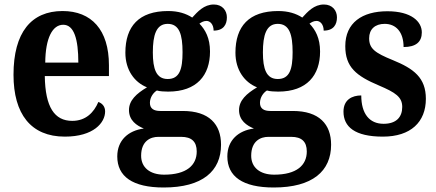

<svg xmlns="http://www.w3.org/2000/svg" viewBox="-20 -597 1939 853"><path d="M268 10C396 10 447 -52 447 -102C447 -124 434 -138 417 -144C397 -97 361 -60 301 -60C222 -60 181 -121 179 -259H464V-307C464 -465 386 -548 258 -548C119 -548 40 -453 40 -265C40 -91 117 10 268 10ZM328 -319H181C182 -428 213 -487 261 -487C309 -487 328 -423 328 -319Z M707 236C880 236 962 163 962 46C962 -45 909 -104 792 -104H692C664 -104 646 -114 646 -140C646 -165 662 -186 677 -195C688 -191 714 -190 727 -190C855 -190 913 -263 913 -368C913 -428 892 -465 866 -492C875 -498 884 -504 898 -504C913 -504 929 -489 929 -461C973 -461 988 -488 988 -520C988 -550 968 -577 930 -577C886 -577 858 -545 834 -519C806 -537 772 -548 727 -548C597 -548 537 -480 537 -363C537 -285 578 -231 633 -209C586 -181 553 -151 553 -108C553 -62 587 -39 619 -26C550 -17 501 26 501 98C501 187 569 236 707 236ZM725 -246C674 -246 659 -291 659 -364C659 -441 674 -491 725 -491C777 -491 791 -443 791 -365C791 -290 778 -246 725 -246ZM709 179C646 179 607 147 607 95C607 29 649 11 683 11H785C831 11 854 32 854 76C854 137 809 179 709 179Z M1196 236C1369 236 1451 163 1451 46C1451 -45 1398 -104 1281 -104H1181C1153 -104 1135 -114 1135 -140C1135 -165 1151 -186 1166 -195C1177 -191 1203 -190 1216 -190C1344 -190 1402 -263 1402 -368C1402 -428 1381 -465 1355 -492C1364 -498 1373 -504 1387 -504C1402 -504 1418 -489 1418 -461C1462 -461 1477 -488 1477 -520C1477 -550 1457 -577 1419 -577C1375 -577 1347 -545 1323 -519C1295 -537 1261 -548 1216 -548C1086 -548 1026 -480 1026 -363C1026 -285 1067 -231 1122 -209C1075 -181 1042 -151 1042 -108C1042 -62 1076 -39 1108 -26C1039 -17 990 26 990 98C990 187 1058 236 1196 236ZM1214 -246C1163 -246 1148 -291 1148 -364C1148 -441 1163 -491 1214 -491C1266 -491 1280 -443 1280 -365C1280 -290 1267 -246 1214 -246ZM1198 179C1135 179 1096 147 1096 95C1096 29 1138 11 1172 11H1274C1320 11 1343 32 1343 76C1343 137 1298 179 1198 179Z M1681 10C1805 10 1872 -55 1872 -158C1872 -252 1818 -292 1725 -330C1646 -362 1620 -381 1620 -427C1620 -467 1646 -491 1689 -491C1739 -491 1773 -455 1773 -388C1828 -388 1854 -411 1854 -453C1854 -501 1808 -547 1701 -547C1589 -547 1514 -496 1514 -392C1514 -299 1562 -260 1664 -217C1737 -186 1767 -166 1767 -122C1767 -78 1742 -47 1684 -47C1621 -47 1585 -92 1585 -173C1544 -173 1506 -154 1506 -101C1506 -34 1556 10 1681 10Z"/></svg>

Font: Noto Serif Sinhala Condensed
Style: Bold
Weight: 700
Width: 3
Designer: Jelle Bosma - Monotype Design Team
Foundry: Monotype Imaging Inc.
Version: Version 2.007